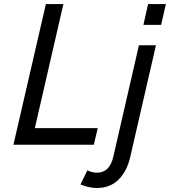

<svg xmlns="http://www.w3.org/2000/svg" viewBox="-20 -710 834 942"><path d="M45.9 0 205.1 -689.9H291L150.9 -81.5H459.5L440.4 0ZM683.6 -587.9 706.5 -689.9H793.9L770.5 -587.9ZM455.1 212.4Q418 212.4 375 195.3L408.2 126Q433.6 137.2 455.6 137.2Q517.6 137.2 535.6 60.5L661.6 -487.8H745.1L618.7 61.5Q602.1 131.8 560.8 172.1Q519.5 212.4 455.1 212.4Z"/></svg>

Font: HK Grotesk Medium Legacy Italic
Style: Regular
Weight: 500
Italic angle: -13°
Designer: Alfredo Marco Pradil
Foundry: Hanken Design Co.
Version: Version 2.022;PS 002.022;hotconv 1.0.88;makeotf.lib2.5.64775